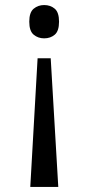

<svg xmlns="http://www.w3.org/2000/svg" viewBox="-20 -561 351 761"><path d="M155 -541Q180 -541 197 -526.5Q214 -512 214 -475Q214 -438 197 -423.5Q180 -409 155 -409Q131 -409 113.5 -423.5Q96 -438 96 -475Q96 -512 113.5 -526.5Q131 -541 155 -541ZM181 -330 211 180H100L129 -330Z"/></svg>

Font: Noto Serif Lao SemCond
Style: Regular
Weight: 400
Width: 4
Designer: Monotype Design Team
Foundry: Monotype Imaging Inc.
Version: Version 2.004; ttfautohint (v1.8.4.7-5d5b)